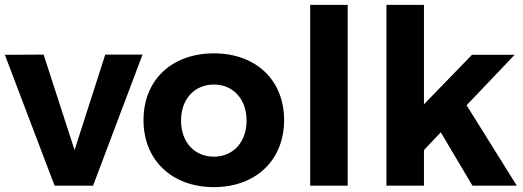

<svg xmlns="http://www.w3.org/2000/svg" viewBox="-23 -762 2146 788"><path d="M-3 -537 201 0H359L562 -538H409L283 -146L156 -538Z M855 -543C682 -543 566 -434 566 -269C566 -105 682 6 855 6C1027 6 1143 -105 1143 -269C1143 -434 1027 -543 855 -543ZM855 -415C934 -415 989 -355 989 -267C989 -179 934 -119 855 -119C775 -119 720 -179 720 -267C720 -355 775 -415 855 -415Z M1250 -742V0H1404V-742Z M1916 0H2098L1892 -330L2089 -537H1914L1717 -334V-742H1563V0H1717V-146L1786 -219Z"/></svg>

Font: Juman SemiBold
Style: Regular
Weight: 600
Designer: Bandar Raffah (Arabic) Julieta Ulanovsky (Latin)
Foundry: Caramella
Version: Version 5.022;PS 005.022;hotconv 1.0.88;makeotf.lib2.5.64775